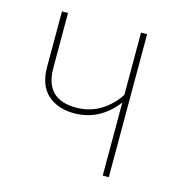

<svg xmlns="http://www.w3.org/2000/svg" viewBox="-84 -596 642 673"><g transform="rotate(15 237.5 -259.5)"><path d="M369 -519V0H347V-265Q286 -185 192 -185Q133 -185 96.5 -218Q60 -251 60 -318V-519H82V-320Q82 -206 194 -206Q244 -206 283 -230Q322 -254 347 -293V-519Z"/></g></svg>

Font: Fira Sans Condensed Thin
Style: Regular
Weight: 250
Width: 3
Designer: Carrois Corporate & Edenspiekermann AG
Foundry: Carrois Corporate GbR & Edenspiekermann AG
Version: Version 4.203